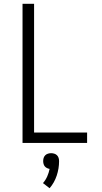

<svg xmlns="http://www.w3.org/2000/svg" viewBox="-20 -755 540 1014"><path d="M99 0V-735H160V-55H440V0ZM242 239 207 212Q221 196 229.5 176.5Q238 157 242 137Q235 136 228 132.5Q221 129 216.5 123.5Q212 118 210 110.5Q208 103 208 96Q208 87 210.5 79Q213 71 219 65Q225 59 233.5 56.5Q242 54 250 54Q258 54 266.5 56.5Q275 59 281 65Q287 71 289.5 79Q292 87 292 96Q292 135 279.5 172.5Q267 210 242 239Z"/></svg>

Font: Iosevka Term Curly Light
Style: Regular
Weight: 300
Designer: Belleve Invis
Foundry: Belleve Invis
Version: Version 32.3.0